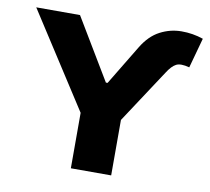

<svg xmlns="http://www.w3.org/2000/svg" viewBox="-81 -826 1002 916"><g transform="rotate(10 420.5 -367.5)"><path d="M408.2 -415V-431.6H425.8V-415ZM23.4 -727.5H235.4L417 -424.8L538.1 -625Q573.7 -683.6 622.8 -709.2Q671.9 -734.9 726.3 -735.1Q780.8 -735.4 832 -717.8L792 -572.3Q749 -584 727.8 -573Q706.5 -562 684.6 -527.3L514.6 -268.6V0H319.3V-268.6Z"/></g></svg>

Font: Inter 18pt Black
Style: Regular
Weight: 900
Designer: Rasmus Andersson
Foundry: rsms
Version: Version 4.001;git-66647c0bb